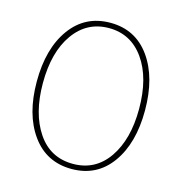

<svg xmlns="http://www.w3.org/2000/svg" viewBox="-107 -806 874 922"><g transform="rotate(15 329.5 -345.5)"><path d="M60.5 -345.7Q60.5 -509.8 132.8 -609.4Q205.1 -709 330.1 -709Q455.1 -709 526.9 -608.9Q598.6 -508.8 598.6 -344.7Q598.6 -181.6 526.9 -82Q455.1 17.6 330.1 17.6Q204.1 17.6 132.3 -82.5Q60.5 -182.6 60.5 -345.7ZM90.8 -345.7Q90.8 -195.3 153.8 -101.6Q216.8 -7.8 330.1 -7.8Q441.4 -7.8 505.4 -100.6Q569.3 -193.4 569.3 -344.7Q569.3 -499 504.4 -590.8Q439.5 -682.6 330.1 -682.6Q220.7 -682.6 155.8 -591.3Q90.8 -500 90.8 -345.7Z"/></g></svg>

Font: Gothic A1 Thin
Style: Regular
Weight: 250
Designer: HanYang I&C Co.,Ltd.
Foundry: HanYang I&C Co.,Ltd.
Version: Version 2.50